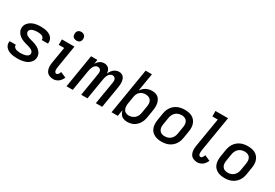

<svg xmlns="http://www.w3.org/2000/svg" viewBox="42 -1703 3803 2659"><g transform="rotate(30 1944.0 -373.5)"><path d="M243 8Q277 8 312 3Q347 -2 381.5 -16.5Q416 -31 441.5 -60Q467 -89 473 -124Q476 -143 473.5 -161.5Q471 -180 463.5 -196.5Q456 -213 444.5 -227Q433 -241 419 -252Q405 -263 389 -271.5Q373 -280 356 -287Q339 -294 321 -299Q303 -304 285 -309Q267 -314 249.5 -319.5Q232 -325 216.5 -334Q201 -343 190.5 -359Q180 -375 183 -394Q186 -412 202 -424.5Q218 -437 236 -442Q254 -447 271.5 -449Q289 -451 307 -451Q325 -451 342.5 -448.5Q360 -446 375.5 -439.5Q391 -433 401.5 -418.5Q412 -404 409 -386Q409 -385 409 -383H508Q509 -387 510 -390Q515 -420 504 -447.5Q493 -475 471.5 -493Q450 -511 423 -521Q396 -531 366.5 -534.5Q337 -538 307 -538Q273 -538 239 -533Q205 -528 172 -513Q139 -498 114.5 -469.5Q90 -441 85 -407Q82 -388 84.5 -369Q87 -350 95 -333.5Q103 -317 114 -303.5Q125 -290 139 -278.5Q153 -267 169 -258.5Q185 -250 202 -243.5Q219 -237 237 -231.5Q255 -226 272.5 -221.5Q290 -217 308 -211Q326 -205 341.5 -196.5Q357 -188 367.5 -172Q378 -156 375 -137Q372 -118 354.5 -105.5Q337 -93 318 -88Q299 -83 280.5 -81Q262 -79 243 -79Q224 -79 205.5 -81.5Q187 -84 170 -90.5Q153 -97 141 -111Q129 -125 132 -144V-147H33Q32 -143 32 -140Q27 -109 38.5 -81.5Q50 -54 73 -36Q96 -18 124 -8.5Q152 1 182 4.5Q212 8 243 8Z M817 8Q846 8 874.5 -5.5Q903 -19 922.5 -43Q942 -67 954 -95L865 -134Q861 -122 855.5 -110.5Q850 -99 840 -89Q830 -79 817 -79Q804 -79 796 -90.5Q788 -102 786.5 -115Q785 -128 786 -142Q787 -156 789 -170L848 -530H647V-443H734L691 -184Q685 -149 686.5 -114Q688 -79 704 -49.5Q720 -20 751 -6Q782 8 817 8ZM830 -616Q845 -616 860.5 -621Q876 -626 886 -639.5Q896 -653 898 -668Q902 -691 896 -712Q890 -733 871 -744Q852 -755 830 -755Q815 -755 799.5 -749.5Q784 -744 774 -730.5Q764 -717 762 -702Q758 -680 764 -658.5Q770 -637 789 -626.5Q808 -616 830 -616Z M1027 0H1127L1182 -333Q1185 -352 1191 -371Q1197 -390 1206.5 -408Q1216 -426 1233.5 -438.5Q1251 -451 1270 -451Q1290 -451 1305.5 -438.5Q1321 -426 1323 -406.5Q1325 -387 1322 -366L1262 0H1362L1417 -333Q1420 -352 1425.5 -371Q1431 -390 1441 -408Q1451 -426 1468.5 -438.5Q1486 -451 1505 -451Q1525 -451 1540 -438.5Q1555 -426 1557.5 -406.5Q1560 -387 1557 -366L1496 0H1597L1655 -350Q1659 -375 1660 -400.5Q1661 -426 1656.5 -450.5Q1652 -475 1640 -496Q1628 -517 1606 -527.5Q1584 -538 1558 -538Q1530 -538 1502 -524Q1474 -510 1455 -485Q1436 -460 1424 -433Q1422 -460 1411 -485.5Q1400 -511 1376 -524.5Q1352 -538 1324 -538Q1300 -538 1276 -529Q1252 -520 1234 -501Q1216 -482 1203 -460L1215 -530H1114Z M1999 8Q2030 8 2061 0Q2092 -8 2119 -27Q2146 -46 2166 -73Q2186 -100 2196.5 -130Q2207 -160 2212 -190L2230 -300Q2236 -334 2237 -367.5Q2238 -401 2230 -432.5Q2222 -464 2203 -489.5Q2184 -515 2153.5 -526.5Q2123 -538 2089 -538Q2057 -538 2025.5 -529Q1994 -520 1966.5 -498Q1939 -476 1921 -448L1969 -735H1868L1747 0H1847L1864 -100Q1871 -69 1888.5 -42.5Q1906 -16 1936 -4Q1966 8 1999 8ZM1973 -79Q1947 -79 1924.5 -91Q1902 -103 1892 -126Q1882 -149 1881 -175Q1880 -201 1885 -227L1903 -337Q1907 -360 1917 -382Q1927 -404 1946.5 -421Q1966 -438 1989 -444.5Q2012 -451 2035 -451Q2061 -451 2084 -441.5Q2107 -432 2120 -411.5Q2133 -391 2135 -365.5Q2137 -340 2132 -314L2114 -204Q2110 -180 2099.5 -156Q2089 -132 2068.5 -113.5Q2048 -95 2023 -87Q1998 -79 1973 -79Z M2546 8Q2579 8 2612.5 1.5Q2646 -5 2677 -22Q2708 -39 2732 -66Q2756 -93 2769.5 -125Q2783 -157 2788 -190L2806 -300Q2813 -338 2811 -375Q2809 -412 2793.5 -444.5Q2778 -477 2750 -499Q2722 -521 2686 -529.5Q2650 -538 2613 -538Q2580 -538 2546.5 -531.5Q2513 -525 2482 -508Q2451 -491 2427 -464Q2403 -437 2389.5 -405Q2376 -373 2371 -340L2353 -230Q2347 -192 2348.5 -155Q2350 -118 2365.5 -85.5Q2381 -53 2409 -31.5Q2437 -10 2473 -1Q2509 8 2546 8ZM2548 -79Q2522 -79 2499 -88.5Q2476 -98 2463 -119Q2450 -140 2448 -165Q2446 -190 2451 -216L2469 -326Q2473 -351 2484 -375Q2495 -399 2515.5 -417.5Q2536 -436 2561 -443.5Q2586 -451 2611 -451Q2637 -451 2660 -441.5Q2683 -432 2696 -411.5Q2709 -391 2711 -365.5Q2713 -340 2708 -314L2690 -204Q2686 -179 2675 -155Q2664 -131 2643.5 -112.5Q2623 -94 2598 -86.5Q2573 -79 2548 -79Z M3121 8Q3150 8 3178.5 -5.5Q3207 -19 3226.5 -43Q3246 -67 3258 -95L3169 -134Q3165 -122 3159.5 -110.5Q3154 -99 3144 -89Q3134 -79 3121 -79Q3108 -79 3100 -90.5Q3092 -102 3090.5 -115Q3089 -128 3090 -142Q3091 -156 3093 -170L3186 -735H2985V-648H3072L2995 -184Q2989 -149 2990.5 -114Q2992 -79 3008 -49.5Q3024 -20 3055 -6Q3086 8 3121 8Z M3554 8Q3587 8 3620.5 1.5Q3654 -5 3685 -22Q3716 -39 3740 -66Q3764 -93 3777.5 -125Q3791 -157 3796 -190L3814 -300Q3821 -338 3819 -375Q3817 -412 3801.5 -444.5Q3786 -477 3758 -499Q3730 -521 3694 -529.5Q3658 -538 3621 -538Q3588 -538 3554.5 -531.5Q3521 -525 3490 -508Q3459 -491 3435 -464Q3411 -437 3397.5 -405Q3384 -373 3379 -340L3361 -230Q3355 -192 3356.5 -155Q3358 -118 3373.5 -85.5Q3389 -53 3417 -31.5Q3445 -10 3481 -1Q3517 8 3554 8ZM3556 -79Q3530 -79 3507 -88.5Q3484 -98 3471 -119Q3458 -140 3456 -165Q3454 -190 3459 -216L3477 -326Q3481 -351 3492 -375Q3503 -399 3523.5 -417.5Q3544 -436 3569 -443.5Q3594 -451 3619 -451Q3645 -451 3668 -441.5Q3691 -432 3704 -411.5Q3717 -391 3719 -365.5Q3721 -340 3716 -314L3698 -204Q3694 -179 3683 -155Q3672 -131 3651.5 -112.5Q3631 -94 3606 -86.5Q3581 -79 3556 -79Z"/></g></svg>

Font: Iosevka Sparkle Medium
Style: Italic
Weight: 500
Italic angle: -9°
Designer: Belleve Invis
Foundry: Belleve Invis
Version: Version 4.5.0; ttfautohint (v1.8.3)